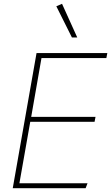

<svg xmlns="http://www.w3.org/2000/svg" viewBox="-20 -989 584 1009"><path d="M82 -26H440L430 0H47L172 -710H544L539 -684H198L144 -375H482L477 -349H139ZM358 -792 276 -956 306 -969 386 -792Z"/></svg>

Font: Livvic Thin
Style: Italic
Weight: 250
Italic angle: -10°
Designer: Jacques Le Bailly, Baron von Fonthausen
Version: Version 1.001; ttfautohint (v1.8.2)